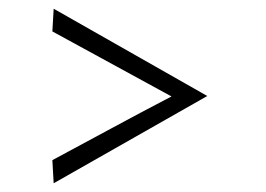

<svg xmlns="http://www.w3.org/2000/svg" viewBox="-20 -520 609 440"><path d="M100 -153Q169 -190 236.5 -226.5Q304 -263 373 -299L100 -448L103 -500L455 -300L103 -100Z"/></svg>

Font: Antic
Style: Regular
Weight: 400
Version: Version 1.0002